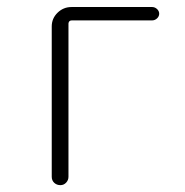

<svg xmlns="http://www.w3.org/2000/svg" viewBox="-20 -540 540 560"><path d="M156.2 0Q145.5 0 138.2 -6.8Q130.9 -13.7 130.9 -24.4V-462.9Q130.9 -486.3 147.9 -502.9Q165 -519.5 188.5 -519.5H423.8Q431.6 -519.5 438 -513.7Q444.3 -507.8 444.3 -500Q444.3 -492.2 438 -486.3Q431.6 -480.5 423.8 -480.5H189.5Q180.7 -480.5 179.7 -471.7V-24.4Q179.7 -14.6 172.9 -7.3Q166 0 156.2 0Z"/></svg>

Font: Rounded Mgen+ 1mn light
Style: Regular
Weight: 200
Designer: [Source Han Sans]
Ryoko NISHIZUKA  (kana & ideographs); Paul D. Hunt (Latin, Greek & Cyrillic); Wenlong ZHANG  (bopomofo
Version: Version 1.059.20150602